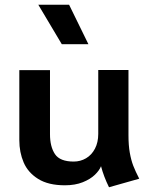

<svg xmlns="http://www.w3.org/2000/svg" viewBox="-20 -771 632 810"><path d="M439.9 19Q417.5 -26.4 406.2 -69.8Q399.4 -52.2 380.4 -33.7Q361.3 -15.1 329.1 -2.2Q296.9 10.7 253.9 10.7Q184.1 10.7 141.1 -16.1Q98.1 -43 79.8 -85.7Q61.5 -128.4 61.5 -179.7V-475.1H190.9V-204.6Q190.9 -152.3 211.9 -120.8Q232.9 -89.4 291 -89.4Q319.3 -89.4 343 -103.3Q366.7 -117.2 380.6 -143.8Q394.5 -170.4 394.5 -206.1V-475.6H522V-200.2Q522 -157.7 527.6 -126.5Q533.2 -95.2 542.2 -71.8Q551.3 -48.3 567.4 -17.1ZM141.6 -751H271.5L353 -584.5H240.7Z"/></svg>

Font: Selawik Semibold
Style: Regular
Weight: 600
Designer: Aaron Bell
Foundry: Microsoft Corporation
Version: Version 1.01